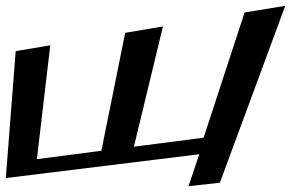

<svg xmlns="http://www.w3.org/2000/svg" viewBox="-52 -579 1002 661"><path d="M634 -48 597 62 705 50 930 -559 790 -536 649 -105 409 -74 509 -488 379 -466 297 -60 75 -31 121 -423 2 -403 -32 34Z"/></svg>

Font: Gamestation Warped
Style: Italic
Weight: 400
Designer: Jonas Hecksher
Foundry: Jonas Hecksher, Playtypeª, e-types AS
Version: Version 1.003